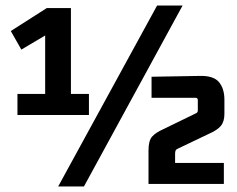

<svg xmlns="http://www.w3.org/2000/svg" viewBox="-20 -664 857 693"><path d="M301 -325V-249H43V-325ZM19 -552 149 -635H236V-249H143V-550L155 -543L57 -485ZM547 -644H639L283 9H190ZM516 -121Q516 -157 529.5 -171.5Q543 -186 570 -198L685 -254Q690 -256 692 -258.5Q694 -261 694 -265V-302Q694 -311 686 -311H527V-387L702 -390Q751 -391 770.5 -367.5Q790 -344 790 -304V-253Q790 -225 777 -209.5Q764 -194 734 -181L623 -128Q616 -125 614 -121Q612 -117 612 -108V-76H788V0H516Z"/></svg>

Font: Gemunu Libre ExtraLight
Style: Bold
Weight: 700
Version: Version 1.100